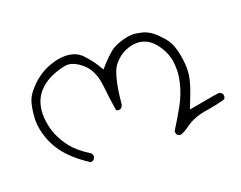

<svg xmlns="http://www.w3.org/2000/svg" viewBox="-63 -332 661 527"><g transform="rotate(-20 267.5 -68.0)"><path d="M535.2 28.8Q535.2 23.4 532.7 20.5L525.4 16.1Q510.7 17.6 494.9 20.8Q479 23.9 434.1 31.7L442.9 9.8Q460.9 -34.7 463.9 -57.1Q465.3 -67.4 465.3 -78.9Q465.3 -90.3 463.4 -103.5Q460 -128.4 453.4 -146Q446.8 -163.6 431.6 -179.2Q411.6 -201.2 394.5 -208Q384.3 -212.4 370.1 -214.4Q363.8 -215.8 358.9 -215.8Q342.8 -215.8 328.1 -211.4Q302.2 -204.1 289.1 -193.4Q274.9 -181.6 260.7 -166L249 -152.8L239.7 -168Q229.5 -184.6 211.9 -203.6Q193.4 -223.6 161.6 -223.6Q141.1 -223.6 117.7 -215.3Q85.4 -203.6 61 -179.2Q41 -159.2 34.7 -142.6Q27.8 -124 25.9 -93.8Q25.4 -89.8 25.4 -85.9Q25.4 -60.1 35.6 -31.7Q49.3 5.9 77.6 33.7Q97.7 54.2 129.4 74.7Q134.3 73.7 138.7 71.3L142.6 63.5Q142.6 63 142.6 62.5Q142.6 56.6 138.7 52.2Q105 31.2 88.9 11.2Q72.8 -8.8 63.2 -30.5Q53.7 -52.2 50.8 -80.1Q50.3 -87.4 50.3 -93.8Q50.3 -130.4 71.8 -156.2Q76.2 -161.1 80.6 -165Q95.2 -178.2 114 -186.3Q132.8 -194.3 151.4 -197.8Q155.3 -198.7 159.7 -198.7Q179.2 -198.7 201.7 -179.7Q228.5 -157.2 233.4 -110.4Q237.3 -72.8 243.2 -36.1L248.5 -33.7Q254.4 -33.7 258.3 -36.1L262.7 -43.9Q269 -111.8 282.7 -142.1Q287.6 -153.3 297.9 -163.1Q317.9 -183.6 347.7 -189Q354 -189.9 361.8 -189.9Q369.6 -189.9 378.4 -187Q395.5 -181.6 408.2 -167Q430.2 -141.6 436 -111.3Q438 -99.1 438 -83.5Q438 -67.9 433.6 -48.3Q426.3 -15.6 409.2 14.9Q392.1 45.4 374.5 73.2Q374.5 80.6 377.4 84.5Q381.3 87.4 386.2 88.4Q398.4 85 415 72.8Q438 55.7 474.6 49.8Q503.9 45.4 532.2 37.6L535.2 31.7Q535.2 30.3 535.2 28.8Z"/></g></svg>

Font: NaikaiFont
Style: ExtraLight
Weight: 200
Version: Version 1.89